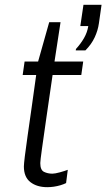

<svg xmlns="http://www.w3.org/2000/svg" viewBox="-20 -766 441 796"><path d="M176 10Q133 10 106 -11Q79 -32 79 -76Q79 -85 83 -118.5Q87 -152 94.5 -203.5Q102 -255 111 -319Q120 -383 130 -455H74L82 -511H138L184 -674H231L206 -511H325L317 -455H198Q184 -359 172.5 -279.5Q161 -200 154 -149.5Q147 -99 147 -90Q147 -61 162.5 -53.5Q178 -46 197 -46Q208 -46 228 -51.5Q248 -57 261 -62L254 -7Q244 -2 230.5 2Q217 6 203 8Q189 10 176 10ZM294 -557 295 -563Q315 -585 328.5 -608.5Q342 -632 346 -658H313L326 -746H401L390 -669Q386 -640 372.5 -611Q359 -582 334 -557Z"/></svg>

Font: Chivo Medium ExtraLight
Style: Italic
Weight: 250
Italic angle: -8.05°
Version: Version 2.002